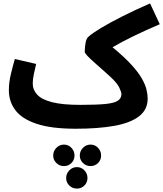

<svg xmlns="http://www.w3.org/2000/svg" viewBox="-20 -734 957 1126"><path d="M424 21 450 -119Q544 -119 596.5 -124Q649 -129 670.5 -143Q692 -157 692 -182Q692 -194 679.5 -220.5Q667 -247 626 -285Q604 -305 578.5 -327.5Q553 -350 530 -370.5Q507 -391 492 -407Q477 -423 477 -430Q477 -453 481.5 -480.5Q486 -508 498 -518Q521 -539 572.5 -570Q624 -601 697.5 -638Q771 -675 860 -714L917 -592Q833 -556 763 -522Q693 -488 640 -457Q709 -400 750.5 -354.5Q792 -309 812.5 -272.5Q833 -236 839.5 -207Q846 -178 846 -156Q846 -91 795.5 -52Q745 -13 650.5 4Q556 21 424 21ZM424 21Q281 21 194.5 -8Q108 -37 70 -88Q32 -139 32 -204Q32 -251 44 -300.5Q56 -350 67 -388L192 -359Q185 -331 178.5 -299.5Q172 -268 172 -244Q172 -207 198.5 -178.5Q225 -150 286 -134.5Q347 -119 450 -119L470 -11ZM355 240Q329 240 310.5 222Q292 204 292 178Q292 152 310.5 133Q329 114 355 114Q381 114 399 133Q417 152 417 178Q417 204 399 222Q381 240 355 240ZM511 240Q485 240 466.5 222Q448 204 448 178Q448 152 466.5 133Q485 114 511 114Q537 114 555 133Q573 152 573 178Q573 204 555 222Q537 240 511 240ZM431 372Q405 372 386.5 354Q368 336 368 310Q368 284 386.5 265Q405 246 431 246Q457 246 475 265Q493 284 493 310Q493 336 475 354Q457 372 431 372Z"/></svg>

Font: Noto IKEA Arabic
Style: Bold
Weight: 700
Designer: Monotype Design Team
Foundry: Monotype Imaging Inc.
Version: Version 1.200